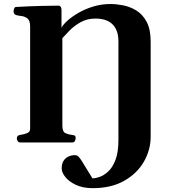

<svg xmlns="http://www.w3.org/2000/svg" viewBox="-20 -727 877 980"><path d="M452.6 233.4Q403.3 233.4 367.9 216.8Q332.5 200.2 313.7 176.8Q294.9 153.3 294.9 133.3Q294.9 108.9 304.4 94Q314 79.1 329.3 72Q344.7 64.9 361.3 64.9Q373 64.9 380.1 71.8Q387.2 78.6 396.5 93.3L452.1 183.6Q465.3 183.6 487.1 176.5Q508.8 169.4 531.2 149.4Q553.7 129.4 569.1 90.1Q584.5 50.8 584.5 -13.7V-515.1Q584.5 -547.9 575.4 -570.3Q566.4 -592.8 550.5 -606.4Q534.7 -620.1 513.4 -626.2Q492.2 -632.3 467.8 -632.3Q423.3 -632.3 389.4 -612.5Q355.5 -592.8 332.8 -568.8Q310.1 -544.9 298.3 -532.2V-85.4Q298.3 -54.2 314.5 -47.1Q330.6 -40 348.6 -38.1Q358.9 -37.1 362.5 -34.2Q366.2 -31.2 366.2 -20Q366.2 -14.6 362.1 -7.3Q357.9 0 349.6 0H82.5Q74.2 0 70.1 -7.3Q65.9 -14.6 65.9 -20Q65.9 -36.1 82 -38.1Q100.1 -40.5 116.9 -46.9Q133.8 -53.2 133.8 -69.3V-591.3Q133.8 -621.6 120.6 -632.3Q107.4 -643.1 90.3 -645Q73.2 -647 61 -650.4Q56.2 -652.8 52.7 -656.7Q49.3 -660.6 49.3 -669.9Q49.3 -675.8 52.2 -683.3Q55.2 -690.9 61 -691.4Q128.4 -695.3 189.7 -696.8Q251 -698.2 279.3 -698.2Q283.2 -698.2 288.1 -694.3Q293 -690.4 293.9 -678.7V-585Q300.8 -600.1 323.2 -620.6Q345.7 -641.1 379.6 -660.9Q413.6 -680.7 455.6 -693.6Q497.6 -706.5 544.4 -706.5Q573.7 -706.5 608.9 -699.7Q644 -692.9 676 -673.3Q708 -653.8 728.5 -615.7Q749 -577.6 749 -515.1V-29.3Q749 37.6 714.6 97.9Q680.2 158.2 614 195.8Q547.9 233.4 452.6 233.4Z"/></svg>

Font: Gelasio
Style: Regular
Weight: 400
Designer: Eben Sorkin
Foundry: Eben Sorkin
Version: Version 1.008